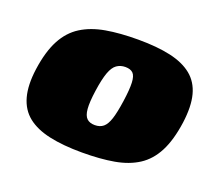

<svg xmlns="http://www.w3.org/2000/svg" viewBox="-79 -514 720 631"><g transform="rotate(20 281.0 -199.0)"><path d="M259 7Q193 7 145 -3.5Q97 -14 67.5 -37.5Q38 -61 27 -101Q16 -141 24 -199Q33 -263 54.5 -303.5Q76 -344 111 -366Q146 -388 194.5 -396.5Q243 -405 307 -405Q373 -405 420 -394.5Q467 -384 496 -360.5Q525 -337 535.5 -297.5Q546 -258 538 -199Q529 -135 508 -94.5Q487 -54 453 -32Q419 -10 371 -1.5Q323 7 259 7ZM268 -92Q286 -92 297.5 -101.5Q309 -111 316.5 -134Q324 -157 330 -199Q336 -241 335 -264.5Q334 -288 325 -297Q316 -306 298 -306Q281 -306 268 -297Q255 -288 246.5 -264.5Q238 -241 232 -199Q226 -157 228 -134Q230 -111 240 -101.5Q250 -92 268 -92Z"/></g></svg>

Font: Genos Black
Style: Italic
Weight: 900
Italic angle: -8°
Version: Version 1.010